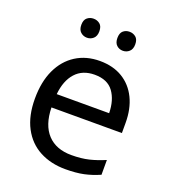

<svg xmlns="http://www.w3.org/2000/svg" viewBox="-135 -830 834 940"><g transform="rotate(20 282.0 -360.0)"><path d="M292 -546Q361 -546 410.5 -516Q460 -486 486.5 -431.5Q513 -377 513 -304V-251H146Q148 -160 192.5 -112.5Q237 -65 317 -65Q368 -65 407.5 -74.5Q447 -84 489 -102V-25Q448 -7 408 1.5Q368 10 313 10Q237 10 178.5 -21Q120 -52 87.5 -113.5Q55 -175 55 -264Q55 -352 84.5 -415Q114 -478 167.5 -512Q221 -546 292 -546ZM291 -474Q228 -474 191.5 -433.5Q155 -393 148 -321H421Q420 -389 389 -431.5Q358 -474 291 -474ZM145 -681Q145 -707 159 -718.5Q173 -730 192 -730Q211 -730 225 -718.5Q239 -707 239 -681Q239 -656 225 -643.5Q211 -631 192 -631Q173 -631 159 -643.5Q145 -656 145 -681ZM333 -681Q333 -707 346.5 -718.5Q360 -730 379 -730Q398 -730 412 -718.5Q426 -707 426 -681Q426 -656 412 -643.5Q398 -631 379 -631Q360 -631 346.5 -643.5Q333 -656 333 -681Z"/></g></svg>

Font: Noto Sans Mende Kikakui
Style: Regular
Weight: 400
Designer: Monotype Design Team
Foundry: Monotype Imaging Inc.
Version: Version 2.003; ttfautohint (v1.8.4.7-5d5b)